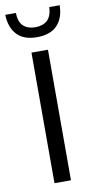

<svg xmlns="http://www.w3.org/2000/svg" viewBox="-107 -798 416 837"><g transform="rotate(-10 100.5 -380.0)"><path d="M64 0V-578H137V0ZM100 -640Q42 -640 12 -671.5Q-18 -703 -20 -760H27Q28 -720 47.5 -702Q67 -684 100 -684Q134 -684 153.5 -702Q173 -720 175 -760H221Q220 -703 189.5 -671.5Q159 -640 100 -640Z"/></g></svg>

Font: Oswald Light
Style: Regular
Weight: 300
Designer: Vernon Adams
Foundry: Vernon Adams
Version: Version 4.103;gftools[0.9.33.dev8+g029e19f]